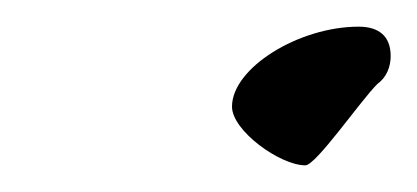

<svg xmlns="http://www.w3.org/2000/svg" viewBox="-20 -386 313 144"><path d="M263 -323C270 -328 273 -336 273 -344C273 -359 264 -366 249 -366C204 -366 154 -335 154 -306C154 -288 190 -262 209 -262C217 -262 250 -310 263 -323Z"/></svg>

Font: Playball
Style: Regular
Weight: 400
Designer: Robert E. Leuschke
Foundry: Robert E. Leuschke
Version: Version 1.001